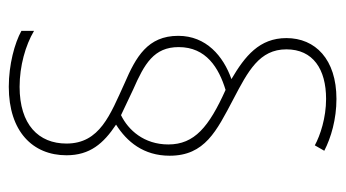

<svg xmlns="http://www.w3.org/2000/svg" viewBox="-190 -610 767 426"><g transform="rotate(90 193.0 -396.5)"><path d="M59 -409C59 -341 106 -315 164 -290C234 -258 298 -235 298 -161C298 -99 256 -57 172 -57C126 -57 80 -70 48 -89V-61C75 -46 123 -33 172 -33C271 -33 324 -86 324 -161C324 -213 298 -243 256 -271C294 -295 325 -332 325 -390C325 -468 270 -494 200 -531C137 -564 89 -589 89 -649C89 -708 133 -737 199 -737C241 -737 280 -724 302 -712L314 -733C285 -748 244 -760 199 -760C111 -760 64 -713 64 -649C64 -589 104 -557 155 -527C104 -509 59 -471 59 -409ZM84 -410C84 -471 130 -499 179 -514C261 -477 300 -445 300 -387C300 -333 268 -298 235 -282L178 -309C121 -334 84 -355 84 -410Z"/></g></svg>

Font: Noto Sans Arabic UI Cn Th
Style: Regular
Weight: 100
Width: 3
Designer: Monotype Design Team, Nadine Chahine and Nizar Qandah
Foundry: Monotype Imaging Inc.
Version: Version 2.010